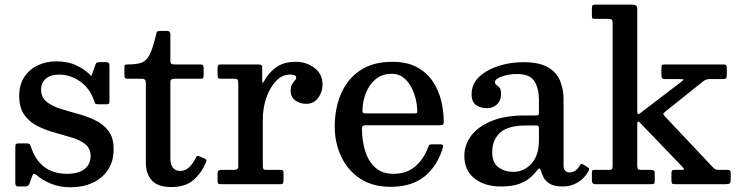

<svg xmlns="http://www.w3.org/2000/svg" viewBox="-20 -800 3202 834"><path d="M389 -362Q370 -417 327.5 -446.5Q285 -476 236.5 -476Q199 -476 178.8 -458Q158.5 -440 158.5 -411Q158.5 -378 181.2 -359Q204 -340 239.8 -328.5Q275.5 -317 315.8 -306.2Q356 -295.5 392 -278.5Q428 -261.5 450.8 -231.8Q473.5 -202 473.5 -152.5Q473.5 -98.5 448.5 -61.5Q423.5 -24.5 381.2 -5.5Q339 13.5 288 13.5Q239 13.5 201.2 -2.2Q163.5 -18 140 -38.5Q132.5 -45 128 -45Q123.5 -45 120 -35.5L108 -2Q103.5 10 89 10H59Q46.5 10 46.5 -4V-161.5Q46.5 -170.5 49 -173.8Q51.5 -177 60 -177H97Q106 -177 108.8 -173.5Q111.5 -170 114 -163.5Q152.5 -45 271.5 -45Q321 -45 347.2 -65.8Q373.5 -86.5 373.5 -122.5Q373.5 -155 351 -173.2Q328.5 -191.5 293.2 -202.2Q258 -213 218.5 -223.8Q179 -234.5 143.8 -252Q108.5 -269.5 86 -300.5Q63.5 -331.5 63.5 -383.5Q63.5 -431.5 85 -464.8Q106.5 -498 143.2 -515.8Q180 -533.5 225 -533.5Q274 -533.5 309.5 -517Q345 -500.5 365.5 -480.5Q373 -472.5 375.2 -471Q377.5 -469.5 381.5 -482L394.5 -519Q397 -525.5 400.2 -527.8Q403.5 -530 413 -530H442.5Q455.5 -530 455.5 -516V-360Q455.5 -352 452.8 -349.5Q450 -347 441 -347H406Q395.5 -347 393.5 -350.8Q391.5 -354.5 389 -362Z M875.5 -97Q858 -52.5 822.5 -20Q787 12.5 724 12.5Q665 12.5 639.2 -16.8Q613.5 -46 613.5 -93V-440.5Q613.5 -458 597.5 -458H537.5Q527 -458 523.8 -460.5Q520.5 -463 520.5 -473V-506Q520.5 -516 523.2 -518Q526 -520 535.5 -520Q572 -520 594 -527.5Q616 -535 630 -562.5Q644 -590 658 -650.5Q660 -659 662.5 -662.2Q665 -665.5 676 -665.5H706.5Q720 -665.5 720 -651V-536Q720 -525.5 724.5 -522.8Q729 -520 739 -520H848.5Q858 -520 861.2 -517Q864.5 -514 864.5 -504V-470.5Q864.5 -461.5 860.8 -459.8Q857 -458 848 -458H740Q730 -458 725 -455.2Q720 -452.5 720 -441.5V-113.5Q720 -84 731.5 -70.8Q743 -57.5 763 -57.5Q802.5 -57.5 829.5 -113Q833.5 -120.5 836.2 -122Q839 -123.5 847.5 -120.5L867 -112Q873.5 -109 875.8 -106.2Q878 -103.5 875.5 -97Z M1015 -438.5Q1015 -450.5 1011.8 -454.2Q1008.5 -458 997 -458H940Q929.5 -458 927.2 -461.8Q925 -465.5 925 -476.5V-502Q925 -513 927.8 -516.5Q930.5 -520 941 -520H1101Q1110 -520 1114.5 -517.5Q1119 -515 1119 -505.5V-455Q1119 -441.5 1120.8 -440Q1122.5 -438.5 1129 -451Q1148 -485.5 1180.8 -508.5Q1213.5 -531.5 1265 -531.5Q1311 -531.5 1346 -505Q1381 -478.5 1381 -432Q1381 -399.5 1361.5 -374.2Q1342 -349 1310.5 -349Q1281.5 -349 1262 -364.2Q1242.5 -379.5 1242.5 -404.5Q1242.5 -423.5 1248.5 -433.8Q1254.5 -444 1260.5 -450Q1266.5 -456 1266.5 -462Q1266.5 -469 1260.8 -472.5Q1255 -476 1238.5 -476Q1206 -476 1179.5 -448.5Q1153 -421 1137.2 -376.2Q1121.5 -331.5 1121.5 -280V-82Q1121.5 -70.5 1124 -66.2Q1126.5 -62 1138 -62H1198.5Q1208 -62 1209.8 -58.2Q1211.5 -54.5 1211.5 -45V-16Q1211.5 -7 1209.2 -3.5Q1207 0 1198 0H940Q932.5 0 928.8 -1.8Q925 -3.5 925 -11V-48Q925 -62 939.5 -62H994Q1005.5 -62 1010.2 -65.2Q1015 -68.5 1015 -79.5Z M1434 -250Q1434 -330 1461.8 -393.8Q1489.5 -457.5 1544.8 -494.5Q1600 -531.5 1683.5 -531.5Q1748.5 -531.5 1791.8 -507.8Q1835 -484 1860.5 -445.2Q1886 -406.5 1896.8 -360.8Q1907.5 -315 1907.5 -271Q1907.5 -261 1904 -258.5Q1900.5 -256 1889.5 -256H1568Q1552 -256 1552 -241.5Q1552.5 -189 1566.2 -144.2Q1580 -99.5 1610 -72.2Q1640 -45 1689.5 -45Q1746 -45 1783 -76.5Q1820 -108 1840 -161Q1842 -166.5 1844.2 -169.8Q1846.5 -173 1854 -173H1894Q1907 -173 1904.5 -162Q1883 -83.5 1827 -36Q1771 11.5 1676.5 11.5Q1597.5 11.5 1543.5 -24.8Q1489.5 -61 1461.8 -120.5Q1434 -180 1434 -250ZM1568 -307.5H1778.5Q1788 -307.5 1790.2 -309Q1792.5 -310.5 1792.5 -316.5Q1792.5 -340.5 1786 -368.8Q1779.5 -397 1766 -422.2Q1752.5 -447.5 1731.8 -463.5Q1711 -479.5 1682.5 -479.5Q1639.5 -479.5 1611.2 -455.5Q1583 -431.5 1569 -395Q1555 -358.5 1554.5 -321Q1554 -313 1556.2 -310.2Q1558.5 -307.5 1568 -307.5Z M1997 -123Q1997 -171.5 2027.2 -211.2Q2057.5 -251 2116.2 -274.8Q2175 -298.5 2261 -298.5H2308Q2316.5 -298.5 2318.8 -300.5Q2321 -302.5 2321 -311.5V-367Q2321 -415.5 2301.5 -447Q2282 -478.5 2226 -478.5Q2189.5 -478.5 2159.8 -467.8Q2130 -457 2130 -443.5Q2130 -435 2136.8 -430.8Q2143.5 -426.5 2150 -418.8Q2156.5 -411 2156.5 -391Q2156.5 -364 2139.2 -347Q2122 -330 2094.5 -330Q2068 -330 2048.2 -343.5Q2028.5 -357 2028.5 -391Q2028.5 -436 2062.2 -467Q2096 -498 2147.2 -514Q2198.5 -530 2252 -530Q2322 -530 2360 -507.8Q2398 -485.5 2413 -448.8Q2428 -412 2428 -368.5V-80Q2428 -65 2435.8 -58Q2443.5 -51 2454 -51Q2464.5 -51 2476 -57Q2487.5 -63 2500 -83Q2505 -91.5 2511.5 -86.5L2535 -72Q2541.5 -67.5 2538 -60Q2520.5 -26.5 2490.8 -8.2Q2461 10 2425.5 10H2425Q2387.5 10 2368.2 -1.8Q2349 -13.5 2341 -29.8Q2333 -46 2329.5 -58.5Q2326 -68.5 2322.8 -68.5Q2319.5 -68.5 2312.5 -59.5Q2303.5 -47.5 2286.2 -31Q2269 -14.5 2237.8 -2.2Q2206.5 10 2155 10Q2085.5 10 2041.2 -24.8Q1997 -59.5 1997 -123ZM2118 -138.5Q2118 -92.5 2145.5 -73Q2173 -53.5 2208.5 -53.5Q2256.5 -53.5 2288.8 -89.5Q2321 -125.5 2321 -191V-245Q2321 -255 2311 -255H2265.5Q2186 -255 2152 -223.5Q2118 -192 2118 -138.5Z M2621 -718H2565Q2555.5 -718 2553.2 -720.5Q2551 -723 2551 -732V-761.5Q2551 -772.5 2553.8 -776.2Q2556.5 -780 2567 -780H2724Q2736 -780 2742 -776.5Q2748 -773 2748 -760V-325.5Q2748 -311 2749.5 -306Q2751 -301 2760.5 -308L2935 -441.5Q2948.5 -452 2949.5 -454.2Q2950.5 -456.5 2925 -456.5H2870Q2858 -456.5 2855.5 -460.8Q2853 -465 2853 -477.5V-504.5Q2853 -513.5 2855.5 -516.8Q2858 -520 2867 -520H3122Q3131 -520 3134 -516.8Q3137 -513.5 3137 -504V-472.5Q3137 -462 3133.2 -459.2Q3129.5 -456.5 3119 -456.5H3065.5Q3053.5 -456.5 3046.8 -454Q3040 -451.5 3034 -446.5L2871 -316Q2861.5 -308.5 2861.2 -305.2Q2861 -302 2869.5 -293L3076 -74Q3082.5 -67.5 3087.2 -64.8Q3092 -62 3105.5 -62H3141Q3154 -62 3154 -49V-19Q3154 -7 3149.8 -3.5Q3145.5 0 3134 0H2911.5Q2901 0 2898.8 -3.8Q2896.5 -7.5 2896.5 -18.5V-44.5Q2896.5 -55.5 2899.2 -58.8Q2902 -62 2912.5 -62H2935Q2951.5 -62 2951.2 -65Q2951 -68 2944.5 -75L2759 -268Q2753 -274 2750.5 -272Q2748 -270 2748 -255.5V-80.5Q2748 -70 2750.8 -66Q2753.5 -62 2765 -62H2805.5Q2813.5 -62 2818.8 -59.8Q2824 -57.5 2824 -48.5V-12Q2824 -3.5 2820.5 -1.8Q2817 0 2808.5 0H2565.5Q2551 0 2551 -15.5V-51.5Q2551 -58.5 2554.5 -60.2Q2558 -62 2565.5 -62H2622.5Q2634 -62 2637.5 -64.5Q2641 -67 2641 -78V-701Q2641 -712 2636.5 -715Q2632 -718 2621 -718Z"/></svg>

Font: Besley Medium
Style: Regular
Weight: 500
Designer: Owen Earl
Foundry: indestructible type*
Version: Version 2.001; ttfautohint (v1.8.3)